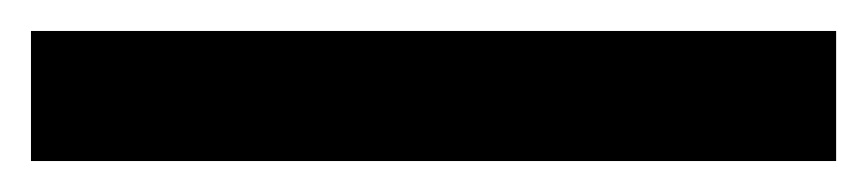

<svg xmlns="http://www.w3.org/2000/svg" viewBox="-35 74 560 124"><path d="M-15 178V94H505V178Z"/></svg>

Font: Overpass
Style: Regular
Weight: 400
Designer: Delve Withrington, Dave Bailey, Thomas Jockin
Foundry: Delve Fonts LLC
Version: Version 4.000